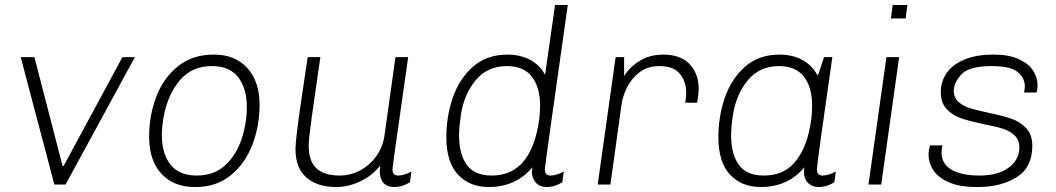

<svg xmlns="http://www.w3.org/2000/svg" viewBox="-20 -740 4237 770"><path d="M231 -74H235L471 -511H521L243 0H198L63 -511H118Z M1021 -319Q1021 -236 992.5 -160.5Q964 -85 906 -37.5Q848 10 765 10H761Q677 10 627.5 -43Q578 -96 578 -192Q578 -276 606.5 -351.5Q635 -427 693.5 -474Q752 -521 836 -521H840Q922 -521 971.5 -467.5Q1021 -414 1021 -319ZM637 -276Q629 -233 629 -199Q629 -124 663.5 -80Q698 -36 769 -36Q844 -36 891 -84.5Q938 -133 957 -210Q970 -261 970 -310Q970 -385 935.5 -430Q901 -475 830 -475Q750 -475 702 -419Q654 -363 637 -276Z M1259 -471Q1243 -363 1230.5 -272Q1218 -181 1218 -157Q1218 -93 1249.5 -64.5Q1281 -36 1342 -36Q1386 -36 1425 -57Q1464 -78 1490 -115Q1516 -152 1522 -197L1566 -511H1617Q1554 -72 1554 -61Q1554 -36 1577 -36Q1600 -36 1630 -52L1624 -9Q1594 10 1561 10Q1532 10 1517.5 -7Q1503 -24 1503 -54Q1503 -60 1505 -76Q1473 -36 1425.5 -13Q1378 10 1328 10Q1253 10 1209 -28Q1165 -66 1165 -142Q1165 -163 1171.5 -215.5Q1178 -268 1184.5 -311.5Q1191 -355 1194 -377L1214 -511H1265Z M2166 -440 2206 -720H2257Q2165 -72 2165 -61Q2165 -36 2188 -36Q2211 -36 2241 -52L2235 -9Q2205 10 2172 10Q2144 10 2128.5 -8Q2113 -26 2113 -52Q2113 -57 2115 -69Q2049 10 1940 10Q1863 10 1816.5 -40Q1770 -90 1770 -190Q1770 -273 1796 -348.5Q1822 -424 1877 -472.5Q1932 -521 2015 -521Q2068 -521 2107 -499.5Q2146 -478 2166 -440ZM1828 -277Q1821 -228 1821 -197Q1821 -122 1852 -79Q1883 -36 1952 -36Q2092 -36 2133 -210Q2146 -265 2146 -315Q2146 -390 2113 -432.5Q2080 -475 2013 -475Q1934 -475 1887 -417.5Q1840 -360 1828 -277Z M2782 -383Q2782 -368 2779 -347.5Q2776 -327 2775 -328H2728Q2732 -352 2732 -368Q2732 -412 2707 -443.5Q2682 -475 2624 -475Q2578 -475 2545.5 -450.5Q2513 -426 2495.5 -391Q2478 -356 2473 -324L2428 0H2377L2449 -511H2483V-435Q2505 -471 2545.5 -496Q2586 -521 2640 -521Q2710 -521 2746 -482.5Q2782 -444 2782 -383Z M3257 -440H3261L3285 -511H3318Q3256 -79 3256 -61Q3256 -36 3279 -36Q3302 -36 3332 -52L3326 -9Q3296 10 3263 10Q3236 10 3220 -7Q3204 -24 3204 -52Q3204 -57 3206 -69Q3140 10 3031 10Q2954 10 2907.5 -40Q2861 -90 2861 -190Q2861 -273 2887 -348.5Q2913 -424 2968 -472.5Q3023 -521 3106 -521Q3159 -521 3198 -499.5Q3237 -478 3257 -440ZM2919 -277Q2912 -228 2912 -197Q2912 -122 2943 -79Q2974 -36 3043 -36Q3118 -36 3162 -83.5Q3206 -131 3224 -210Q3237 -265 3237 -315Q3237 -390 3204 -432.5Q3171 -475 3104 -475Q3026 -475 2979 -418Q2932 -361 2919 -277Z M3612 -666H3553L3560 -720H3619ZM3514 0H3463L3535 -511H3586Z M4141 -399Q4141 -381 4137 -369H4087Q4090 -384 4090 -395Q4090 -426 4062 -450.5Q4034 -475 3957 -475Q3865 -475 3835 -441Q3805 -407 3805 -376Q3805 -348 3823.5 -331.5Q3842 -315 3869 -306.5Q3896 -298 3943 -288Q4001 -276 4036 -264Q4071 -252 4095.5 -226Q4120 -200 4120 -155Q4120 -69 4057.5 -29.5Q3995 10 3901 10H3897Q3826 10 3783 -10Q3740 -30 3722 -59Q3704 -88 3704 -118Q3704 -138 3710 -157H3760Q3756 -145 3756 -128Q3756 -83 3796 -59.5Q3836 -36 3908 -36Q3982 -36 4025 -67.5Q4068 -99 4068 -149Q4068 -179 4049 -197Q4030 -215 4001.5 -224Q3973 -233 3925 -242Q3869 -254 3835 -265.5Q3801 -277 3777 -302Q3753 -327 3753 -371Q3753 -413 3776.5 -447Q3800 -481 3847.5 -501Q3895 -521 3962 -521H3967Q4026 -521 4065.5 -503Q4105 -485 4123 -457Q4141 -429 4141 -399Z"/></svg>

Font: Chivo Thin Italic
Style: Regular
Weight: 100
Italic angle: -8.05°
Designer: Hector Gatti
Foundry: Omnibus-Type
Version: Version 1.007